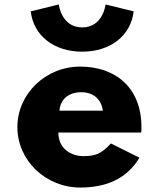

<svg xmlns="http://www.w3.org/2000/svg" viewBox="-20 -827 713 862"><path d="M247 -330C250 -377 284 -413 345 -413C397 -413 434 -384 442 -330ZM614 -232C615 -238 615 -249 615 -256C615 -436 496 -528 340 -528C185 -528 58 -406 58 -256C58 -107 185 15 340 15C454 15 548 -22 606 -119L478 -183C435 -137 410 -126 353 -126C308 -126 242 -153 242 -232ZM454 -807C454 -807 443 -704 349 -704C255 -704 244 -807 244 -807L118 -776C130 -669 220 -595 349 -595C478 -595 568 -669 580 -776Z"/></svg>

Font: Sztylet
Style: Bd
Weight: 700
Foundry: Cannot Into Space Fonts, PlusOne Fonts
Version: Version 0.12